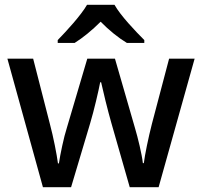

<svg xmlns="http://www.w3.org/2000/svg" viewBox="-20 -786 847 805"><path d="M460 -766H345C319 -721 259 -656 222 -618V-606H293C328 -628 366 -659 402 -695C437 -659 477 -627 512 -606H585V-618C548 -655 485 -721 460 -766ZM447 -270 524 -1H645L796 -540H689L617 -267C602 -209 587 -135 583 -102H579C575 -139 558 -209 546 -249L462 -540H346L260 -249C248 -213 232 -136 227 -101H223C218 -139 204 -211 189 -267L119 -540H11L160 -1H278L358 -269C374 -322 394 -408 400 -441H404C411 -408 432 -322 447 -270Z"/></svg>

Font: Noto Sans Devanagari UI Medium
Style: Regular
Weight: 500
Designer: Jelle Bosma - Monotype Design Team
Foundry: Monotype Imaging Inc.
Version: Version 2.004